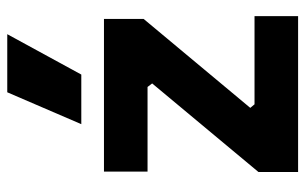

<svg xmlns="http://www.w3.org/2000/svg" viewBox="-180 -682 861 542"><g transform="rotate(-90 251.0 -410.5)"><path d="M37 -112 287 -412 277 -425H38V-548H469V-436L218 -135L228 -123H477V0H37ZM262 -821H426L312 -612H172Z"/></g></svg>

Font: Sora-SIA
Style: Bold
Weight: 700
Designer: Jonathan Barnbrook, Julián Moncada
Foundry: Barnbrook Fonts
Version: Version 2.000